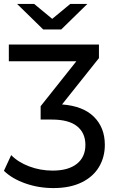

<svg xmlns="http://www.w3.org/2000/svg" viewBox="-40 -757 587 978"><path d="M438.5 -162C401.5 -198.7 347.3 -219.7 276 -225L464 -461V-530H5V-445H349L167 -216V-148H224C281.3 -148 324.2 -136.7 352.5 -114C380.8 -91.3 395 -59.7 395 -19C395 22.3 380.5 54.5 351.5 77.5C322.5 100.5 281.3 112 228 112C186 112 146.2 104.8 108.5 90.5C70.8 76.2 40.3 57 17 33L-20 113C7.3 139.7 43.5 161 88.5 177C133.5 193 181.3 201 232 201C288.7 201 336.7 191.3 376 172C415.3 152.7 444.8 126.3 464.5 93C484.2 59.7 494 22.3 494 -19C494 -77.7 475.5 -125.3 438.5 -162ZM405 -737H318L226 -661L134 -737H47L180 -607H272Z"/></svg>

Font: ICO Headline
Style: Regular
Weight: 500
Designer: Julieta Ulanovsky
Foundry: Julieta Ulanovsky
Version: Version 7.200